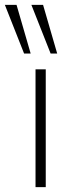

<svg xmlns="http://www.w3.org/2000/svg" viewBox="-61 -769 293 789"><path d="M85 0V-484H127V0ZM147 -549 68 -749H116L174 -549ZM38 -549 -41 -749H7L65 -549Z"/></svg>

Font: Nunito Sans ExtraLight
Style: Regular
Weight: 200
Designer: Vernon Adams
Foundry: Vernon Adams
Version: Version 3.006; ttfautohint (v1.8.3)